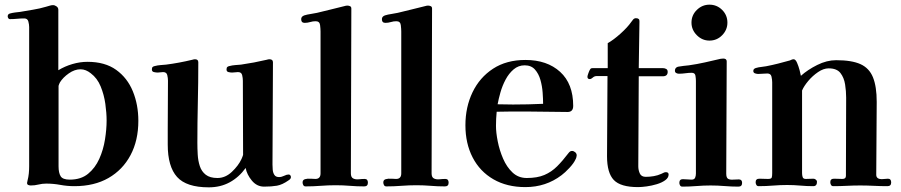

<svg xmlns="http://www.w3.org/2000/svg" viewBox="-20 -796 3863 823"><path d="M437 -279Q437 -312 431.5 -351Q426 -390 411.5 -425.5Q397 -461 369 -482Q359 -490 348 -494.5Q337 -499 325 -499Q300 -499 275 -481.5Q250 -464 237 -443Q236 -441 233.5 -435.5Q231 -430 231 -428V-83Q231 -55 240 -40.5Q249 -26 279 -26Q327 -26 357.5 -51Q388 -76 405.5 -115Q423 -154 430 -198Q437 -242 437 -279ZM573 -278Q573 -194 539.5 -131Q506 -68 445 -33Q384 2 299 2Q268 2 238.5 -3.5Q209 -9 178 -9Q161 -9 145 -5Q129 -1 112 -1Q107 -1 101.5 -3Q96 -5 96 -12Q96 -14 97 -17Q98 -20 98 -22Q102 -37 103.5 -52.5Q105 -68 105 -83V-680Q105 -691 101.5 -704Q98 -717 84 -717Q68 -717 53 -715.5Q38 -714 22 -714Q18 -714 15.5 -718Q13 -722 13 -726Q13 -735 22 -738Q33 -741 44.5 -742.5Q56 -744 66 -745Q94 -750 122 -754.5Q150 -759 177 -767Q185 -769 192.5 -771.5Q200 -774 207 -774Q215 -774 222.5 -768.5Q230 -763 230 -754V-495Q258 -512 290.5 -521.5Q323 -531 355 -531Q430 -531 478 -496.5Q526 -462 549.5 -404.5Q573 -347 573 -278Z M1227 -37Q1227 -29 1217 -23Q1190 -4 1167 0Q1144 4 1112 4Q1081 4 1059.5 -22Q1038 -48 1033 -76Q1004 -36 964.5 -14.5Q925 7 875 7Q779 7 739 -37.5Q699 -82 699 -176V-243Q699 -295 699.5 -346.5Q700 -398 700 -450Q700 -461 697 -474Q694 -487 679 -487Q673 -487 667.5 -486Q662 -485 656 -485Q649 -485 640 -487Q631 -489 631 -498Q631 -506 634.5 -509Q638 -512 644 -513Q655 -516 668 -517Q681 -518 692 -519Q747 -526 805 -540Q811 -542 816 -542Q830 -542 830 -529Q830 -443 828 -356.5Q826 -270 826 -184Q826 -160 827.5 -133.5Q829 -107 836.5 -84Q844 -61 862 -47Q880 -33 912 -33Q946 -33 974 -59.5Q1002 -86 1015 -114Q1016 -116 1019 -123.5Q1022 -131 1022 -132Q1022 -212 1021.5 -291.5Q1021 -371 1021 -450Q1021 -461 1018 -474Q1015 -487 1000 -487Q994 -487 988 -486Q982 -485 975 -485Q968 -485 959.5 -487Q951 -489 951 -498Q951 -506 954.5 -509Q958 -512 964 -513Q975 -516 988 -517Q1001 -518 1013 -519Q1069 -527 1124 -540Q1127 -541 1129.5 -541.5Q1132 -542 1135 -542Q1150 -542 1150 -529Q1150 -420 1149 -310.5Q1148 -201 1148 -91Q1148 -81 1149 -68.5Q1150 -56 1156 -46.5Q1162 -37 1176 -37Q1187 -37 1198 -42.5Q1209 -48 1217 -48Q1222 -48 1224.5 -44.5Q1227 -41 1227 -37Z M1557 -13Q1557 3 1541 3Q1510 3 1480 0.5Q1450 -2 1419 -2Q1387 -2 1354.5 0.5Q1322 3 1290 3Q1283 3 1280 -2.5Q1277 -8 1277 -14Q1277 -25 1287.5 -28Q1298 -31 1311.5 -30Q1325 -29 1332 -29Q1354 -29 1354 -53V-134Q1354 -266 1354 -397.5Q1354 -529 1354 -661Q1354 -672 1352 -688.5Q1350 -705 1333 -705Q1321 -705 1309.5 -701.5Q1298 -698 1286 -698Q1271 -698 1271 -714Q1271 -725 1284 -730Q1297 -734 1311.5 -736Q1326 -738 1339 -741Q1369 -748 1398.5 -755.5Q1428 -763 1457 -770Q1460 -771 1463 -771.5Q1466 -772 1469 -772Q1475 -772 1480.5 -769.5Q1486 -767 1486 -759Q1486 -583 1485 -406Q1484 -229 1484 -53Q1484 -36 1494 -31Q1504 -26 1518 -27.5Q1532 -29 1543 -29Q1557 -29 1557 -13Z M1903 -13Q1903 3 1887 3Q1856 3 1826 0.5Q1796 -2 1765 -2Q1733 -2 1700.5 0.5Q1668 3 1636 3Q1629 3 1626 -2.5Q1623 -8 1623 -14Q1623 -25 1633.5 -28Q1644 -31 1657.5 -30Q1671 -29 1678 -29Q1700 -29 1700 -53V-134Q1700 -266 1700 -397.5Q1700 -529 1700 -661Q1700 -672 1698 -688.5Q1696 -705 1679 -705Q1667 -705 1655.5 -701.5Q1644 -698 1632 -698Q1617 -698 1617 -714Q1617 -725 1630 -730Q1643 -734 1657.5 -736Q1672 -738 1685 -741Q1715 -748 1744.5 -755.5Q1774 -763 1803 -770Q1806 -771 1809 -771.5Q1812 -772 1815 -772Q1821 -772 1826.5 -769.5Q1832 -767 1832 -759Q1832 -583 1831 -406Q1830 -229 1830 -53Q1830 -36 1840 -31Q1850 -26 1864 -27.5Q1878 -29 1889 -29Q1903 -29 1903 -13Z M2308 -351Q2308 -371 2306 -399Q2304 -427 2296.5 -453.5Q2289 -480 2273 -498Q2257 -516 2229 -516Q2202 -516 2181.5 -498.5Q2161 -481 2147 -454.5Q2133 -428 2125 -399.5Q2117 -371 2113 -349Q2130 -349 2146.5 -348.5Q2163 -348 2179 -348Q2244 -348 2308 -351ZM2452 -130Q2452 -127 2450.5 -121.5Q2449 -116 2447 -113Q2440 -97 2421 -76.5Q2402 -56 2387 -45Q2320 6 2232 6Q2153 6 2095 -27.5Q2037 -61 2006 -121Q1975 -181 1975 -259Q1975 -337 2005.5 -400.5Q2036 -464 2093.5 -501.5Q2151 -539 2232 -539Q2325 -539 2381 -488Q2437 -437 2437 -342Q2437 -316 2413 -316Q2369 -316 2325 -317Q2281 -318 2237 -318Q2205 -318 2173 -318Q2141 -318 2109 -317Q2106 -287 2106 -256Q2106 -228 2113.5 -190Q2121 -152 2136.5 -116Q2152 -80 2177 -56.5Q2202 -33 2238 -33Q2283 -33 2313.5 -46Q2344 -59 2368 -83Q2392 -107 2417 -140Q2420 -144 2423.5 -146.5Q2427 -149 2432 -149Q2439 -149 2445.5 -143.5Q2452 -138 2452 -130Z M2846 -48Q2846 -34 2831.5 -23.5Q2817 -13 2795.5 -6.5Q2774 0 2752 3Q2730 6 2715 6Q2640 6 2611 -24.5Q2582 -55 2582 -126Q2582 -212 2583 -298Q2584 -384 2584 -470H2538Q2528 -470 2521 -463.5Q2514 -457 2508 -457Q2498 -457 2498 -467Q2498 -471 2502 -482Q2506 -493 2508 -496Q2511 -502 2514 -503Q2517 -504 2523 -504H2585V-611Q2610 -625 2640 -652Q2670 -679 2686 -702Q2689 -707 2694 -712.5Q2699 -718 2706 -718Q2722 -718 2721 -704L2718 -504H2821Q2829 -504 2835.5 -500.5Q2842 -497 2842 -488Q2842 -469 2821 -469H2718L2716 -83Q2716 -67 2722.5 -52.5Q2729 -38 2748 -38Q2765 -38 2782.5 -41Q2800 -44 2815 -51Q2820 -53 2824.5 -55.5Q2829 -58 2834 -58Q2846 -58 2846 -48Z M3161 -12Q3161 4 3145 4Q3116 4 3086 1.5Q3056 -1 3026 -1Q2996 -1 2965.5 1.5Q2935 4 2905 4Q2898 4 2895 -1.5Q2892 -7 2892 -12Q2892 -28 2907 -28Q2917 -28 2926 -27Q2935 -26 2944 -26Q2956 -26 2959.5 -34Q2963 -42 2963 -52V-449Q2963 -459 2961 -471.5Q2959 -484 2945 -484Q2932 -484 2918 -482Q2904 -480 2890 -480Q2884 -480 2878.5 -483Q2873 -486 2873 -493Q2873 -506 2886 -510Q2897 -512 2909.5 -513.5Q2922 -515 2933 -516Q2968 -521 3001.5 -528.5Q3035 -536 3069 -544Q3072 -544 3075 -544.5Q3078 -545 3080 -545Q3095 -545 3095 -533Q3095 -413 3094 -292.5Q3093 -172 3093 -52Q3093 -34 3101 -29.5Q3109 -25 3121.5 -26Q3134 -27 3147 -27Q3161 -27 3161 -12ZM3098 -699Q3098 -668 3075.5 -645Q3053 -622 3021 -622Q2990 -622 2967 -645Q2944 -668 2944 -699Q2944 -731 2967 -753.5Q2990 -776 3021 -776Q3053 -776 3075.5 -753.5Q3098 -731 3098 -699Z M3800 -14Q3800 2 3784 2Q3755 2 3725.5 0.5Q3696 -1 3667 -1Q3639 -1 3610 0.5Q3581 2 3552 2Q3545 2 3542 -3.5Q3539 -9 3539 -15Q3539 -30 3555 -30Q3564 -30 3573 -29.5Q3582 -29 3591 -29Q3606 -29 3606 -42Q3606 -126 3606.5 -210Q3607 -294 3607 -378Q3607 -405 3602.5 -434Q3598 -463 3582.5 -483Q3567 -503 3532 -503Q3510 -503 3486.5 -487Q3463 -471 3444.5 -449Q3426 -427 3418 -408V-54Q3418 -45 3420.5 -37Q3423 -29 3434 -29Q3442 -29 3450.5 -29.5Q3459 -30 3467 -30Q3472 -30 3477 -26Q3482 -22 3482 -17Q3482 2 3466 2Q3438 2 3410.5 -0.5Q3383 -3 3354 -3Q3324 -3 3293.5 -0.5Q3263 2 3232 2Q3225 2 3222 -3.5Q3219 -9 3219 -15Q3219 -30 3235 -30Q3244 -30 3253 -29.5Q3262 -29 3272 -29Q3286 -29 3288 -35Q3290 -41 3290 -54V-199Q3290 -260 3290 -321Q3290 -382 3290 -443Q3290 -454 3287 -467.5Q3284 -481 3269 -481Q3259 -481 3249.5 -480Q3240 -479 3230 -479Q3224 -479 3216.5 -481.5Q3209 -484 3209 -492Q3209 -498 3213 -501Q3217 -504 3222 -505Q3232 -508 3243 -509Q3254 -510 3264 -512Q3290 -517 3315.5 -523.5Q3341 -530 3366 -537Q3370 -539 3374 -540.5Q3378 -542 3382 -542Q3390 -542 3396.5 -527Q3403 -512 3407.5 -495Q3412 -478 3413 -471Q3442 -497 3483 -517.5Q3524 -538 3564 -538Q3631 -538 3668.5 -521Q3706 -504 3722 -464.5Q3738 -425 3738 -359Q3738 -281 3737 -203Q3736 -125 3736 -47Q3736 -37 3742.5 -32.5Q3749 -28 3759 -28Q3766 -28 3772.5 -29Q3779 -30 3786 -30Q3800 -30 3800 -14Z"/></svg>

Font: Kaisei HarunoUmi
Style: Bold
Weight: 700
Designer: Font-Kai, 金井和夫
Foundry: KAZUO KANAI
Version: Version 5.003